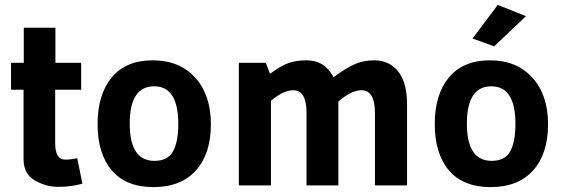

<svg xmlns="http://www.w3.org/2000/svg" viewBox="-20 -756 2288 783"><path d="M76 -108V-390H25V-500H77V-643H206V-500H311V-390H205V-172Q205 -105 246 -105Q269 -105 295 -111L316 -7Q270 6 218.5 6Q167 6 121.5 -20.5Q76 -47 76 -108Z M840 -249Q840 -129 779 -61Q718 7 606 7Q494 7 436 -61Q378 -129 378 -250Q378 -371 436 -440.5Q494 -510 603 -510Q712 -510 776 -439.5Q840 -369 840 -249ZM707 -251Q707 -404 609 -404Q509 -404 509 -252Q509 -100 610 -100Q664 -100 685.5 -138.5Q707 -177 707 -251Z M1085 0H954V-500H1064L1081 -455Q1124 -487 1155.5 -498.5Q1187 -510 1229 -510Q1305 -510 1340 -441Q1396 -482 1430.5 -496Q1465 -510 1506 -510Q1568 -510 1604 -464.5Q1640 -419 1640 -331V0H1509V-296Q1509 -388 1454 -388Q1413 -388 1360 -342V0H1230V-296Q1230 -388 1176 -388Q1136 -388 1085 -345Z M2215 -249Q2215 -129 2154 -61Q2093 7 1981 7Q1869 7 1811 -61Q1753 -129 1753 -250Q1753 -371 1811 -440.5Q1869 -510 1978 -510Q2087 -510 2151 -439.5Q2215 -369 2215 -249ZM2082 -251Q2082 -404 1984 -404Q1884 -404 1884 -252Q1884 -100 1985 -100Q2039 -100 2060.5 -138.5Q2082 -177 2082 -251ZM1995 -567 1907 -599 2010 -736 2125 -690Z"/></svg>

Font: Gudea
Style: Bold
Weight: 700
Designer: Agustina Mingote
Foundry: Agustina Mingote
Version: Version 1.002